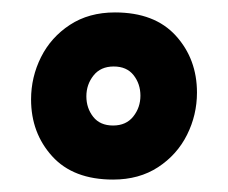

<svg xmlns="http://www.w3.org/2000/svg" viewBox="-20 -650 367 309"><path d="M30 -490Q30 -526 46 -558Q62 -590 92.5 -610Q123 -630 165 -630Q229 -630 263 -592.5Q297 -555 297 -501Q297 -465 281 -433Q265 -401 234.5 -381Q204 -361 162 -361Q98 -361 64 -398.5Q30 -436 30 -490ZM206 -496Q206 -515 195 -529Q184 -543 163 -543Q142 -543 130.5 -528.5Q119 -514 119 -495Q119 -476 130 -462Q141 -448 162 -448Q183 -448 194.5 -462.5Q206 -477 206 -496Z"/></svg>

Font: Grenze Black
Style: Regular
Weight: 900
Designer: Renata Polastri
Foundry: Omnibus-Type
Version: Version 1.002; ttfautohint (v1.8)